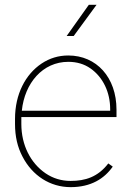

<svg xmlns="http://www.w3.org/2000/svg" viewBox="-20 -769 544 799"><path d="M273.9 9.8C358.4 9.8 414.1 -25.4 449.2 -75.7L430.7 -88.9C387.2 -32.2 334.5 -16.1 273.9 -16.1C235.4 -16.1 200.2 -26.9 169.4 -47.9C107.4 -90.3 68.8 -165 68.8 -252.9V-281.7H464.8V-312.5C464.8 -447.3 381.3 -538.1 264.2 -538.1C223.6 -538.1 186.5 -526.9 152.8 -504.4C85.9 -459.5 42.5 -377.4 42.5 -274.4V-252.9C42.5 -201.7 52.7 -156.7 73.7 -117.2C114.7 -38.1 188.5 9.8 273.9 9.8ZM286.6 -619.1 381.8 -749H349.6L257.3 -619.1ZM264.2 -511.7C299.8 -511.7 330.6 -502.4 356.4 -484.4C408.7 -447.8 438.5 -385.3 438.5 -314.5V-308.1H70.8C82.5 -423.3 157.7 -511.7 264.2 -511.7Z"/></svg>

Font: Vazirmatn Thin
Style: Regular
Weight: 100
Designer: Saber Rastikerdar
Foundry: Saber Rastikerdar
Version: Version 33.003